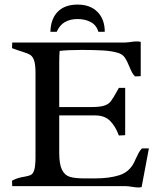

<svg xmlns="http://www.w3.org/2000/svg" viewBox="-20 -824 709 850"><path d="M606.9 4.4Q599.1 5.9 591.3 5.9Q582 5.9 563.5 2.9Q544.9 0 535.2 0H34.2L33.2 -23.9Q48.3 -32.2 61.3 -35.9Q74.2 -39.6 89.8 -42Q109.4 -45.4 118.4 -50.8Q127.4 -56.2 132.3 -74Q137.2 -91.8 137.2 -130.4V-500Q137.2 -538.1 131.1 -556.2Q125 -574.2 113.3 -581.3Q101.6 -588.4 74.2 -596.7Q69.8 -598.1 57.4 -602.1Q44.9 -606 33.2 -610.8L34.2 -635.7H532.2Q539.1 -635.7 547.1 -636.7Q555.2 -637.7 558.6 -638.2Q573.2 -640.6 585 -640.6Q595.2 -640.6 603 -638.7V-486.8L577.6 -485.8Q569.3 -494.1 564 -504.4Q558.6 -514.6 551.8 -531.2Q542 -555.7 532.5 -569.3Q522.9 -583 504.4 -589.4Q477.1 -598.1 436.5 -600.6Q396 -603 342.8 -603Q280.3 -603 244.1 -598.6Q242.2 -576.7 242.2 -548.3V-350.1H382.8Q421.4 -350.1 440.4 -356Q459.5 -361.8 470 -375Q480.5 -388.2 499 -421.9L506.3 -435.1H534.2V-225.6L506.3 -224.1Q490.7 -266.1 466.6 -289.6Q442.4 -313 401.9 -313H242.2V-148.4Q242.2 -97.2 254.2 -72.8Q266.1 -48.3 288.8 -41.3Q311.5 -34.2 353.5 -34.2H401.4Q462.9 -34.2 507.6 -48.1Q552.2 -62 573.7 -105L580.6 -120.1Q589.4 -139.2 594.7 -148.7Q600.1 -158.2 608.4 -167H639.2ZM443.8 -683.1H415.5Q407.2 -712.4 382.1 -726.1Q356.9 -739.7 323.7 -739.7Q290.5 -739.7 267.3 -726.3Q244.1 -712.9 231 -683.1H203.1Q204.6 -740.2 235.6 -772Q266.6 -803.7 323.7 -803.7Q379.4 -803.7 411.6 -771.2Q443.8 -738.8 443.8 -683.1Z"/></svg>

Font: Radley
Style: Regular
Weight: 400
Designer: Vernon Adams
Foundry: Vernon Adams
Version: Version 1.003; ttfautohint (v1.6)